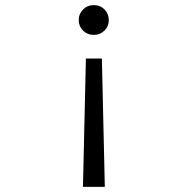

<svg xmlns="http://www.w3.org/2000/svg" viewBox="-20 -731 750 751"><path d="M405.5 -652Q405.5 -628 388.5 -611.2Q371.5 -594.5 347 -594.5Q322 -594.5 305 -611.2Q288 -628 288 -652Q288 -677 305 -694Q322 -711 347 -711Q372 -711 388.8 -694Q405.5 -677 405.5 -652ZM378.5 -502 390 0H304.5L316 -502Z"/></svg>

Font: League Mono Light
Style: Regular
Weight: 300
Width: 6
Designer: Tyler Finck
Foundry: The League of Moveable Type / Tyler Finck
Version: Version 2.210